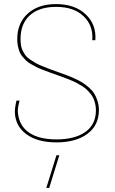

<svg xmlns="http://www.w3.org/2000/svg" viewBox="-20 -691 568 945"><path d="M257.8 9.8Q165.5 9.8 110.8 -29.8Q56.2 -69.3 53.2 -136.2Q52.2 -157.7 61 -195.8H76.2Q65.9 -156.7 67.9 -138.2Q73.7 -72.3 122.6 -38.6Q171.4 -4.9 257.8 -4.9Q348.6 -4.9 400.4 -41.7Q452.1 -78.6 452.1 -147.9Q452.1 -165 448.5 -180.2Q444.8 -195.3 439.5 -207.5Q434.1 -219.7 424.1 -231.4Q414.1 -243.2 405.3 -251.5Q396.5 -259.8 381.6 -268.8Q366.7 -277.8 355.7 -283.7Q344.7 -289.6 326.7 -296.9Q308.6 -304.2 297.1 -308.6Q285.6 -313 266.1 -319.8Q239.7 -329.1 226.3 -334Q212.9 -338.9 191.2 -347.2Q169.4 -355.5 158.4 -361.3Q147.5 -367.2 131.6 -376.2Q115.7 -385.3 107.7 -393.6Q99.6 -401.9 89.8 -413.3Q80.1 -424.8 75.7 -437Q71.3 -449.2 68.1 -464.8Q64.9 -480.5 64.9 -498Q64.9 -577.1 116.5 -624Q168 -670.9 255.9 -670.9Q348.1 -670.9 401.6 -620.6Q455.1 -570.3 449.2 -493.2H434.1Q439.9 -564.5 391.8 -610.8Q343.8 -657.2 255.9 -657.2Q172.9 -657.2 127 -615.7Q81.1 -574.2 81.1 -499Q81.1 -481.4 83.5 -467Q85.9 -452.6 92.5 -439.9Q99.1 -427.2 106.2 -417.7Q113.3 -408.2 127.2 -398.7Q141.1 -389.2 153.1 -382.1Q165 -375 186.5 -366.2Q208 -357.4 225.3 -350.8Q242.7 -344.2 272 -334Q295.4 -325.7 311 -319.8Q326.7 -314 349.1 -303.7Q371.6 -293.5 386.5 -283.9Q401.4 -274.4 418 -260Q434.6 -245.6 444.1 -230Q453.6 -214.4 460.2 -193.4Q466.8 -172.4 466.8 -148.9Q466.8 -74.7 410.4 -32.5Q354 9.8 257.8 9.8ZM208 233.9 257.8 73.2H272L222.2 233.9Z"/></svg>

Font: Human Sans Thin
Style: Regular
Weight: 100
Designer: Tim Radville
Foundry: Continuum
Version: Version 1.000;FEAKit 1.0